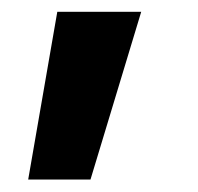

<svg xmlns="http://www.w3.org/2000/svg" viewBox="-20 -92 328 318"><path d="M129.9 205.3H26.7L74.9 -72.5H213.9Z"/></svg>

Font: Pretendard GOV Variable
Style: Regular
Weight: 400
Designer: Base glyphs from Inter by Rasmus Andersson; Hangul glyphs from Noto Sans CJK(Source Han Sans) by Jang Soo-young and Kang
Foundry: Kil Hyung-jin
Version: Version 1.307;Glyphs 3.2 (3192)